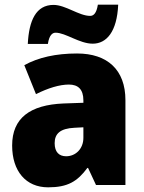

<svg xmlns="http://www.w3.org/2000/svg" viewBox="-20 -885 616 822"><path d="M99 -697H185C191 -737 206 -745 218 -745C261 -745 320 -698 377 -698C436 -698 481 -749 486 -865H399C393 -827 380 -817 366 -817C318 -817 261 -864 209 -864C134 -864 104 -797 99 -697ZM310 -656C219 -656 144 -639 84 -606L134 -482C186 -508 235 -523 275 -523C314 -523 337 -503 337 -455V-445L252 -442C109 -436 32 -380 32 -262C32 -152 91 -83 186 -83C270 -83 311 -108 354 -166H357L391 -93H517V-456C517 -587 439 -656 310 -656ZM299 -338 337 -340V-295C337 -248 304 -216 263 -216C233 -216 214 -234 214 -272C214 -313 238 -335 299 -338Z"/></svg>

Font: Noto Sans Kannada UI SemiCondensed Black
Style: Regular
Weight: 900
Width: 4
Designer: Jelle Bosma - Monotype Design Team
Foundry: Monotype Imaging Inc.
Version: Version 2.005